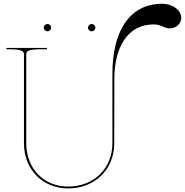

<svg xmlns="http://www.w3.org/2000/svg" viewBox="-20 -1020 1004 1042"><path d="M217.5 -870C217.5 -859 227 -850 237.5 -850C248.5 -850 257.5 -859.5 257.5 -870C257.5 -881 248 -890 237.5 -890C226.5 -890 217.5 -880.5 217.5 -870ZM457.5 -870C457.5 -859 467 -850 477.5 -850C488.5 -850 497.5 -859.5 497.5 -870C497.5 -881 488 -890 477.5 -890C466.5 -890 457.5 -880.5 457.5 -870ZM590 -620V-242.5C590 -105 488.5 -7.5 350 -7.5C215.5 -7.5 122.5 -107 122.5 -242.5V-725C122.5 -739.5 129 -752.5 197.5 -752.5H235V-760H15V-752.5H35C103.5 -752.5 110 -739.5 110 -725V-242.5C110 -101.5 210 2.5 350 2.5C493.5 2.5 600 -99.5 600 -242.5L600.5 -591.5C600.5 -756.5 668 -887.5 814 -887.5C854.5 -887.5 870.5 -866 901.5 -866C935.5 -866 963.5 -891.5 963.5 -923C963.5 -965 917.5 -999.5 860.5 -999.5C680 -999.5 590 -847 590 -620Z"/></svg>

Font: ZnikomitNo24
Style: Regular
Weight: 500
Designer: gluk
Foundry: gluk
Version: Version 0.55